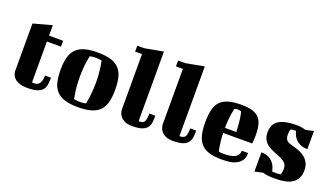

<svg xmlns="http://www.w3.org/2000/svg" viewBox="-61 -1085 2665 1537"><g transform="rotate(20 1271.5 -316.5)"><path d="M65 -495 223 -538V-449H343V-399H223V-50H244Q302 -50 302 -138H353Q353 -106 349.5 -80Q346 -54 330.5 -35Q315 -16 284.5 -6Q254 4 200 4Q163 4 137 -4.5Q111 -13 95 -27Q79 -41 72 -58Q65 -75 65 -93Z M567 -223Q567 -184 569.5 -150.5Q572 -117 576 -93Q580 -64 585 -41Q590 -39 598 -38Q611 -35 636 -35Q660 -35 674 -38Q682 -39 687 -41Q692 -64 696 -93Q699 -117 702 -150.5Q705 -184 705 -223Q705 -262 702 -295Q699 -328 696 -353Q692 -381 687 -405Q681 -406 673 -408Q666 -409 656.5 -410Q647 -411 636 -411Q623 -411 614 -410Q605 -409 598 -408Q590 -406 585 -405Q580 -381 576 -353Q572 -328 569.5 -295Q567 -262 567 -223ZM403 -223Q403 -287 415 -331.5Q427 -376 455 -403.5Q483 -431 527 -443.5Q571 -456 636 -456Q700 -456 744.5 -443.5Q789 -431 817 -403.5Q845 -376 857 -331.5Q869 -287 869 -223Q869 -159 857 -114.5Q845 -70 817 -42.5Q789 -15 744.5 -2.5Q700 10 636 10Q571 10 527 -2.5Q483 -15 455 -42.5Q427 -70 415 -114.5Q403 -159 403 -223Z M914 -615H973L1131 -644V-50Q1170 -50 1180.5 -70Q1191 -90 1191 -138H1242Q1242 -107 1239 -81Q1236 -55 1221.5 -36Q1207 -17 1177 -6.5Q1147 4 1093 4Q1056 4 1032.5 -7Q1009 -18 996 -33.5Q983 -49 978 -65.5Q973 -82 973 -93V-565H914Z M1262 -615H1321L1479 -644V-50Q1518 -50 1528.5 -70Q1539 -90 1539 -138H1590Q1590 -107 1587 -81Q1584 -55 1569.5 -36Q1555 -17 1525 -6.5Q1495 4 1441 4Q1404 4 1380.5 -7Q1357 -18 1344 -33.5Q1331 -49 1326 -65.5Q1321 -82 1321 -93V-565H1262Z M1862 -456Q1917 -456 1953 -445.5Q1989 -435 2011 -412Q2033 -389 2042 -351.5Q2051 -314 2051 -259Q2051 -242 2050 -229.5Q2049 -217 2048 -209Q2047 -199 2046 -194H1799Q1800 -160 1803 -132.5Q1806 -105 1809 -85Q1813 -61 1817 -43Q1820 -41 1826 -40Q1831 -39 1840.5 -38.5Q1850 -38 1865 -38Q1890 -38 1912.5 -41.5Q1935 -45 1952 -53Q1969 -61 1978.5 -75.5Q1988 -90 1988 -111H2042Q2042 -69 2023.5 -45Q2005 -21 1977.5 -8.5Q1950 4 1918 7Q1886 10 1858 10Q1797 10 1754.5 -2.5Q1712 -15 1685.5 -42.5Q1659 -70 1647 -114.5Q1635 -159 1635 -223Q1635 -287 1645.5 -331.5Q1656 -376 1682 -403.5Q1708 -431 1751.5 -443.5Q1795 -456 1862 -456ZM1817 -405Q1812 -383 1808 -357Q1805 -334 1802 -303.5Q1799 -273 1799 -237H1896Q1894 -279 1891 -310.5Q1888 -342 1884 -363Q1880 -388 1875 -405Q1872 -406 1868 -408Q1864 -409 1858.5 -410Q1853 -411 1846 -411Q1839 -411 1834 -410Q1829 -409 1825 -408Q1821 -406 1817 -405Z M2334 -454Q2357 -454 2376 -450.5Q2395 -447 2410 -442L2477 -457V-303Q2439 -303 2414.5 -314.5Q2390 -326 2375 -342.5Q2360 -359 2352.5 -377.5Q2345 -396 2342 -409H2334Q2325 -409 2318.5 -408.5Q2312 -408 2307 -407Q2302 -406 2299 -405Q2296 -401 2294 -395Q2292 -390 2291 -381Q2290 -372 2290 -360Q2290 -341 2294 -329Q2298 -317 2306.5 -309Q2315 -301 2329 -296Q2343 -291 2364 -285Q2391 -278 2417.5 -267.5Q2444 -257 2465 -240Q2486 -223 2499.5 -197.5Q2513 -172 2513 -136Q2513 -96 2499 -68.5Q2485 -41 2459.5 -24Q2434 -7 2396.5 0.5Q2359 8 2313 8Q2275 8 2249.5 4.5Q2224 1 2209 -4L2140 11V-153Q2177 -153 2202 -140Q2227 -127 2242 -109Q2257 -91 2264 -71.5Q2271 -52 2274 -38Q2280 -37 2285 -37H2314Q2323 -37 2330 -38Q2338 -39 2345 -40Q2347 -44 2349 -51Q2351 -57 2352.5 -67Q2354 -77 2354 -91Q2354 -120 2337.5 -137Q2321 -154 2296 -165.5Q2271 -177 2242.5 -187.5Q2214 -198 2189 -213.5Q2164 -229 2147.5 -254.5Q2131 -280 2131 -323Q2131 -353 2141.5 -377.5Q2152 -402 2175.5 -419Q2199 -436 2238 -445Q2277 -454 2334 -454Z"/></g></svg>

Font: Bigshot One
Style: Regular
Weight: 400
Designer: Gesine Todt
Foundry: Gesine Todt
Version: Version 1.001